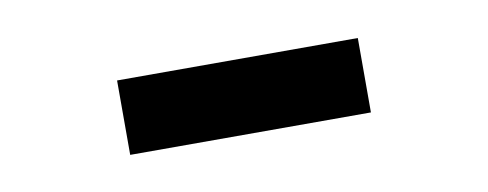

<svg xmlns="http://www.w3.org/2000/svg" viewBox="-27 -729 549 216"><g transform="rotate(-10 247.5 -620.5)"><path d="M110 -663H385V-578H110Z"/></g></svg>

Font: Epunda Sans SemiBold
Style: Regular
Weight: 600
Designer: Simon Atzbach
Foundry: typofactur
Version: Version 2.204; ttfautohint (v1.8.4.7-5d5b)